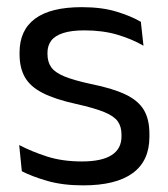

<svg xmlns="http://www.w3.org/2000/svg" viewBox="-20 -520 481 550"><path d="M218.5 11Q159.5 11 115.5 -1.8Q71.5 -14.5 42.5 -29.5L35 -104.5Q71.5 -85.5 115.2 -71.5Q159 -57.5 214.5 -57.5Q271 -57.5 299.5 -75.5Q328 -93.5 328 -129V-134.5Q328 -157.5 317.2 -172.5Q306.5 -187.5 278.5 -199Q250.5 -210.5 199 -222Q137.5 -235.5 102 -253.8Q66.5 -272 51.2 -299Q36 -326 36 -365V-369.5Q36 -433.5 80.5 -466.5Q125 -499.5 214.5 -499.5Q272 -499.5 314.2 -486.5Q356.5 -473.5 383.5 -457.5L391 -389Q358.5 -408 316.5 -420.5Q274.5 -433 222 -433Q184 -433 160.5 -425.2Q137 -417.5 126.5 -403.2Q116 -389 116 -369V-365Q116 -343 126.5 -327.8Q137 -312.5 164.2 -301.2Q191.5 -290 240 -279.5Q302.5 -267 339.2 -249.5Q376 -232 392 -205.2Q408 -178.5 408 -136.5V-128Q408 -59 360 -24Q312 11 218.5 11Z"/></svg>

Font: Anek Kannada Medium
Style: Regular
Weight: 400
Version: Version 1.003